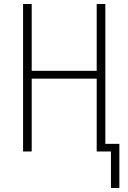

<svg xmlns="http://www.w3.org/2000/svg" viewBox="-20 -755 640 957"><path d="M575 182H533V0H462V-363H138V0H95V-735H138V-402H462V-735H505V-38H575Z"/></svg>

Font: Iosevka Curly XLtEx
Style: Regular
Weight: 200
Width: 7
Monospace: yes
Designer: Belleve Invis
Foundry: Belleve Invis
Version: Version 11.1.0; ttfautohint (v1.8.3)